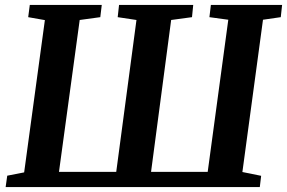

<svg xmlns="http://www.w3.org/2000/svg" viewBox="-20 -763 1170 783"><path d="M3 0 9.5 -46.5 78.5 -60 163 -681 95 -693 101.5 -743H395L389 -693L305 -681.5L220.5 -62H454L536.5 -681.5L460 -693L465.5 -743H768L763 -693L678 -681.5L596 -62H827L911 -682.5L834 -693L840 -743H1130.5L1125 -693L1052.5 -682.5L968.5 -61.5L1045 -46L1039.5 0Z"/></svg>

Font: Merriweather
Style: Bold Italic
Weight: 700
Italic angle: -7.8°
Version: Version 2.101